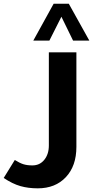

<svg xmlns="http://www.w3.org/2000/svg" viewBox="-60 -778 518 1038"><path d="M144 240.2Q92.8 240.2 50 228Q7.3 215.8 -40 184.1L20 86.9Q46.4 103.5 66.7 109.9Q86.9 116.2 115.2 116.2Q155.3 116.2 179.7 85.7Q204.1 55.2 204.1 8.8V-495.1H353V16.1Q353 119.1 296.1 179.7Q239.3 240.2 144 240.2ZM120.1 -558.6 230 -757.8H312L422.9 -558.6H335L272 -687.5L207 -558.6Z"/></svg>

Font: Noto Sans Kufi Arabic
Style: Bold
Weight: 700
Designer: Monotype Design team
Foundry: Monotype Imaging Inc.
Version: Version 1.02